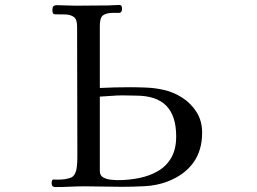

<svg xmlns="http://www.w3.org/2000/svg" viewBox="-20 -757 1040 777"><path d="M693 -205Q693 -288 653 -329Q613 -370 530 -370Q516 -370 503 -370.5Q490 -371 476 -371Q453 -371 430 -369Q407 -367 384 -366V-65Q384 -47 397 -39.5Q410 -32 427 -30Q444 -28 457 -28Q501 -28 543 -36.5Q585 -45 619 -64.5Q653 -84 673 -118.5Q693 -153 693 -205ZM798 -220Q798 -147 761.5 -97.5Q725 -48 657 -22Q614 -6 565.5 -3.5Q517 -1 472 -1Q435 -1 398.5 -2Q362 -3 325 -3Q294 -3 264 -1.5Q234 0 204 0Q189 0 189 -15Q189 -31 196.5 -30.5Q204 -30 214 -30Q246 -30 266.5 -38Q287 -46 291 -83Q293 -100 293 -118Q293 -136 293 -153Q293 -278 292.5 -402Q292 -526 292 -650Q292 -679 278.5 -688.5Q265 -698 245 -698.5Q225 -699 205 -699Q197 -699 194.5 -703.5Q192 -708 192 -715Q192 -726 195.5 -731Q199 -736 212 -736Q230 -736 247.5 -735Q265 -734 284 -734Q317 -734 349.5 -734.5Q382 -735 416 -735Q428 -735 439.5 -736Q451 -737 464 -737Q469 -737 471.5 -732.5Q474 -728 474 -723Q474 -705 462 -705Q450 -705 439 -705Q410 -705 397 -695Q384 -685 384 -654V-401Q444 -404 507 -404Q540 -404 573.5 -402.5Q607 -401 639 -394Q682 -385 718 -361.5Q754 -338 776 -302.5Q798 -267 798 -220Z"/></svg>

Font: Kaisei Tokumin
Style: Regular
Weight: 400
Designer: Font-Kai, 金井和夫
Foundry: KAZUO KANAI
Version: Version 5.003